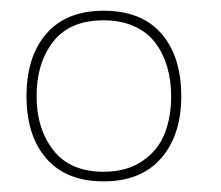

<svg xmlns="http://www.w3.org/2000/svg" viewBox="-20 -840 416 361"><path d="M301.8 -659.2Q301.8 -689 294.4 -714.1Q287.1 -739.3 272.2 -759.3Q257.3 -779.3 232.4 -790.5Q207.5 -801.8 174.8 -801.8Q111.3 -801.8 80.1 -761.7Q48.8 -721.7 48.8 -659.2Q48.8 -598.1 80.3 -557.6Q111.8 -517.1 174.8 -517.1Q218.3 -517.1 247.6 -537.1Q276.9 -557.1 289.3 -588.1Q301.8 -619.1 301.8 -659.2ZM320.8 -659.2Q320.8 -585.9 283 -542.5Q245.1 -499 174.8 -499Q104.5 -499 67.1 -542Q29.8 -585 29.8 -659.2Q29.8 -733.4 67.1 -776.6Q104.5 -819.8 174.8 -819.8Q246.1 -819.8 283.4 -776.9Q320.8 -733.9 320.8 -659.2Z"/></svg>

Font: Sinkin Sans 100 Thin
Style: Regular
Weight: 100
Designer: Keith Bates
Foundry: K-Type
Version: Sinkin Sans (version 1.0)  by Keith Bates   •   © 2014   www